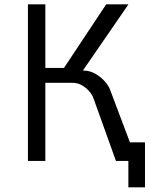

<svg xmlns="http://www.w3.org/2000/svg" viewBox="-20 -726 674 866"><path d="M634 119H559V0H503L402 -281.5Q397.5 -295.5 384.5 -311.8Q371.5 -328 351.5 -340.2Q331.5 -352.5 307 -352.5H184.5V0H106V-706.5H184.5V-419.5H268.5L459 -706.5H559.5L354 -408Q384.5 -408 410 -393.2Q435.5 -378.5 452.8 -358.8Q470 -339 476.5 -321.5L566 -84H634Z"/></svg>

Font: Acari Sans
Style: Regular
Weight: 400
Designer: Alfredo Marco Pradil and Stefan Peev (font) & Cristiano Sobral (main changes)
Foundry: Alfredo Marco Pradil and Stefan Peev (font) & Cristiano Sobral (main changes)
Version: Version 1.063; ttfautohint (v1.8.3)